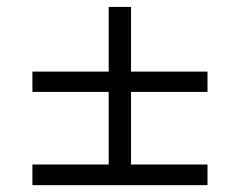

<svg xmlns="http://www.w3.org/2000/svg" viewBox="-20 -648 697 558"><path d="M74.2 -109.9V-169.9H295.9V-380.9H74.2V-439.9H295.9V-627.9H360.8V-439.9H583V-380.9H360.8V-169.9H583V-109.9Z"/></svg>

Font: Poppins Light
Style: Regular
Weight: 300
Designer: Ninad Kale (Devanagari), Jonny Pinhorn (Latin)
Foundry: Indian Type Foundry
Version: 4.004